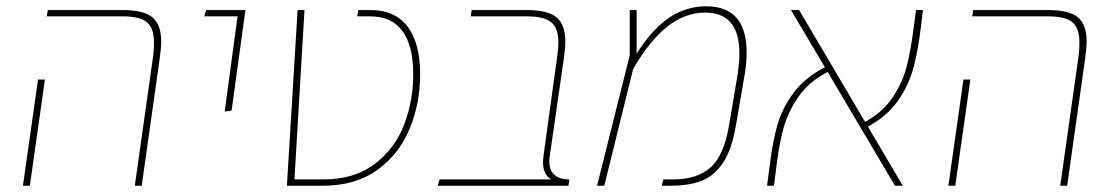

<svg xmlns="http://www.w3.org/2000/svg" viewBox="-20 -591 3553 611"><path d="M466 -403Q470 -430 470 -456Q470 -501 448 -520Q426 -539 369 -539H129L132 -559H370Q438 -559 465.5 -535.5Q493 -512 493 -459Q493 -438 488 -403L431 0H409ZM101 -338H123L75 0H53Z M736 -539H630L636 -559H761L717 -239L695 -236Z M927 -559H949L917 -20H1009Q1107 -20 1171.5 -68.5Q1236 -117 1265.5 -193Q1295 -269 1295 -354Q1295 -446 1260.5 -492.5Q1226 -539 1158 -539H1117L1120 -559H1159Q1237 -559 1277 -506.5Q1317 -454 1317 -354Q1317 -262 1283.5 -181Q1250 -100 1180.5 -50Q1111 0 1008 0H893Z M1728 -78Q1728 -49 1744.5 -34.5Q1761 -20 1792 -20L1789 0H1373L1379 -20H1735Q1708 -34 1708 -75Q1708 -82 1710 -98L1752 -403Q1757 -436 1757 -457Q1757 -501 1734.5 -520Q1712 -539 1655 -539H1478L1481 -559H1656Q1724 -559 1751.5 -535.5Q1779 -512 1779 -459Q1779 -438 1774 -403L1729 -91Q1728 -86 1728 -78Z M2356 -424Q2356 -391 2350 -355L2322 -192Q2309 -116 2281.5 -74Q2254 -32 2213.5 -16Q2173 0 2116 0H2086L2091 -20H2122Q2198 -20 2241 -58Q2284 -96 2300 -192L2328 -358Q2333 -395 2333 -421Q2333 -551 2224 -551Q2161 -551 2104.5 -507Q2048 -463 1995 -372L1903 0H1880L1984 -415V-559H2006V-420Q2054 -497 2108.5 -534Q2163 -571 2227 -571Q2356 -571 2356 -424Z M2742 -188 2853 0H2828L2614 -362Q2555 -332 2521.5 -284Q2488 -236 2473.5 -183.5Q2459 -131 2451 -63L2443 0H2421L2429 -61Q2438 -135 2453 -190Q2468 -245 2504.5 -294.5Q2541 -344 2605 -377L2497 -559H2523L2733 -203Q2789 -234 2820.5 -281Q2852 -328 2865 -378.5Q2878 -429 2887 -498L2895 -559H2917L2910 -500Q2901 -428 2886.5 -374Q2872 -320 2837.5 -270.5Q2803 -221 2742 -188Z M3411 -403Q3415 -430 3415 -456Q3415 -501 3393 -520Q3371 -539 3314 -539H3074L3077 -559H3315Q3383 -559 3410.5 -535.5Q3438 -512 3438 -459Q3438 -438 3433 -403L3376 0H3354ZM3046 -338H3068L3020 0H2998Z"/></svg>

Font: FiraGO Thin
Style: Italic
Weight: 100
Italic angle: -8°
Designer: bBox Type GmbH
Foundry: bBox Type GmbH
Version: Version 1.001